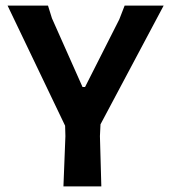

<svg xmlns="http://www.w3.org/2000/svg" viewBox="-20 -664 609 684"><path d="M563 -644 338 -221 336 -179 341 0H206L213 -179L212 -216L7 -644H151L165 -599L274 -354H283L405 -595L424 -644Z"/></svg>

Font: Alegreya Sans
Style: Bold
Weight: 700
Designer: Juan Pablo del Peral
Foundry: Huerta Tipografica
Version: Version 2.007